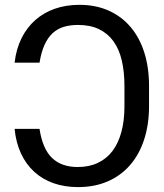

<svg xmlns="http://www.w3.org/2000/svg" viewBox="-20 -757 671 787"><path d="M142 -228.7Q154.5 -147 193.2 -109.7Q231.9 -72.4 298.3 -72.4Q345.2 -72.4 381 -89.3Q416.9 -106.2 441.1 -138.1Q465.2 -170.1 477.6 -216.3Q490.1 -262.4 490.1 -321V-404.8Q490.1 -462.7 479.2 -509.1Q468.4 -555.4 445.1 -587.7Q421.9 -620 385.8 -637.4Q349.8 -654.8 299.7 -654.8Q267.8 -654.8 241.7 -647Q215.6 -639.2 195.8 -621.1Q176.1 -603 162.6 -573.3Q149.1 -543.7 142 -500H39.8Q46.5 -556.8 68.5 -600.9Q90.6 -644.9 125.2 -675.2Q159.8 -705.6 205.4 -721.4Q251.1 -737.2 305.4 -737.2Q372.5 -737.2 425.6 -713.4Q478.7 -689.6 515.4 -646.1Q552.2 -602.6 571.6 -541.4Q590.9 -480.1 590.9 -404.8V-322.4Q590.9 -246.4 570.8 -185Q550.8 -123.6 513.1 -80.3Q475.5 -36.9 421.5 -13.5Q367.5 9.9 299.7 9.9Q245 9.9 199.6 -6Q154.1 -22 120.6 -52.6Q87 -83.1 66.2 -127.5Q45.5 -171.9 39.8 -228.7Z"/></svg>

Font: Fast_Sans
Style: Regular
Weight: 400
Designer: Rasmus Andersson
Foundry: rsms
Version: Version 3.018;git-588b23468